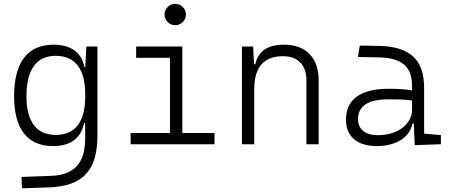

<svg xmlns="http://www.w3.org/2000/svg" viewBox="-20 -764 2384 1017"><path d="M96.7 233.4 240.2 228.5C418.5 222.2 496.1 138.7 496.1 -45.9V-517.6H437.5L431.6 -408.7H426.8C413.1 -485.8 355.5 -527.3 263.2 -527.3C126 -527.3 54.7 -433.6 54.7 -253.9C54.7 -80.6 125.5 9.8 261.2 9.8C357.9 9.8 411.6 -36.6 424.8 -112.8H431.2V-30.3C430.7 98.1 375.5 163.1 250 167.5L93.8 173.3ZM431.2 -266.1V-251C431.2 -118.7 377.9 -49.3 275.4 -49.3C173.3 -49.3 120.1 -119.6 120.1 -253.9C120.1 -395 172.9 -468.3 274.9 -468.3C377.4 -468.3 431.2 -398.9 431.2 -266.1Z M671.9 0H1116.2V-59.6H945.8V-517.6H701.2V-458H880.4V-59.6H671.9ZM908.2 -630.4C939.5 -630.4 964.8 -655.8 964.8 -687C964.8 -718.3 939.5 -743.7 908.2 -743.7C877 -743.7 851.6 -718.3 851.6 -687C851.6 -655.8 877 -630.4 908.2 -630.4Z M1603 0H1668V-336.9C1668 -458 1601.1 -527.3 1484.9 -527.3C1397 -527.3 1347.2 -493.2 1332.5 -423.8H1325.7L1320.8 -517.6H1261.7V0H1326.7V-292.5C1326.7 -409.2 1378.4 -466.3 1479.5 -466.3C1557.1 -466.3 1603 -420.4 1603 -338.4Z M2176.8 4.9 2315.4 0V-48.3L2226.6 -56.2V-297.4C2226.6 -448.7 2151.4 -518.6 1982.4 -521L1885.7 -522.5L1876 -461.9L1985.8 -460C2107.9 -457.5 2162.6 -412.6 2162.6 -307.1V-285.2C2128.9 -291 2085.9 -293.9 2039.6 -293.9C1890.1 -293.9 1812.5 -237.8 1812.5 -129.4C1812.5 -41 1872.1 9.8 1976.1 9.8C2077.1 9.8 2152.3 -37.1 2164.1 -109.4H2171.9ZM2162.6 -231.4V-182.6C2162.6 -108.9 2089.4 -47.9 1981.4 -47.9C1914.6 -47.9 1876.5 -78.6 1876.5 -133.3C1876.5 -203.1 1930.2 -237.8 2037.6 -237.8C2078.1 -237.8 2124.5 -237.8 2162.6 -231.4Z"/></svg>

Font: Cascadia Code PL Light
Style: Regular
Weight: 300
Monospace: yes
Designer: Aaron Bell
Foundry: Saja Typeworks
Version: Version 2404.023